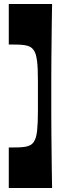

<svg xmlns="http://www.w3.org/2000/svg" viewBox="-20 -758 341 962"><path d="M24 184V-19Q50 -19 70.5 -19.5Q91 -20 106 -22.5Q121 -25 132 -31Q143 -37 150 -48Q156 -57 160 -71Q164 -85 166 -103.5Q168 -122 169 -147Q170 -172 170 -204.5Q170 -237 170 -277Q170 -318 170 -350.5Q170 -383 169 -408.5Q168 -434 165.5 -453Q163 -472 159 -485.5Q155 -499 148 -508Q141 -518 130.5 -523.5Q120 -529 105 -531.5Q90 -534 70 -534.5Q50 -535 24 -535V-738H241Q240 -692 239.5 -647.5Q239 -603 238.5 -558Q238 -513 237.5 -467Q237 -421 237 -374Q237 -327 237 -277Q237 -228 237 -181Q237 -134 237.5 -88Q238 -42 238.5 3Q239 48 239.5 93Q240 138 241 184Z"/></svg>

Font: Ojuju ExtraBold
Style: Regular
Weight: 800
Designer: Chisaokwu Joboson, Mirko Velimirovic
Foundry: Udi Foundry
Version: Version 1.000